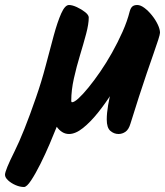

<svg xmlns="http://www.w3.org/2000/svg" viewBox="-182 -548 660 768"><path d="M94 -12Q79 -12 66.5 -20Q54 -28 45 -41Q34 -13 16.5 28Q-1 69 -20.5 108Q-40 147 -57.5 173.5Q-75 200 -86 200Q-102 200 -119.5 192.5Q-137 185 -149.5 173.5Q-162 162 -162 151Q-162 134 -124.5 59Q-87 -16 -38 -158Q-16 -221 1 -286Q18 -351 33 -406Q48 -461 63 -494.5Q78 -528 94 -528Q107 -528 125.5 -519.5Q144 -511 158.5 -499.5Q173 -488 173 -478Q173 -452 162.5 -412.5Q152 -373 138 -327Q124 -281 113.5 -234Q103 -187 103 -145Q103 -142 104 -140.5Q105 -139 106 -139Q115 -139 132 -154.5Q149 -170 171.5 -197.5Q194 -225 218.5 -260.5Q243 -296 266 -337Q289 -378 308 -420.5Q327 -463 337 -503Q341 -517 348 -522.5Q355 -528 367 -528Q380 -528 395.5 -516.5Q411 -505 425.5 -487Q440 -469 449 -450Q458 -431 458 -417Q458 -411 451 -389Q444 -367 432 -333Q420 -299 405 -255Q390 -211 373.5 -160Q357 -109 340 -54Q333 -30 320 -21Q307 -12 292 -12Q274 -12 259.5 -24.5Q245 -37 245 -70Q245 -95 250.5 -127.5Q256 -160 265 -193.5Q274 -227 285.5 -257Q297 -287 309 -308L334 -300Q328 -284 309.5 -250Q291 -216 265.5 -175.5Q240 -135 210 -97.5Q180 -60 150 -36Q120 -12 94 -12Z"/></svg>

Font: Kalam Variable Light
Style: Regular
Weight: 300
Designer: Lipi Raval, Jonny Pinhorn
Foundry: Indian Type Foundry
Version: Version 3.000